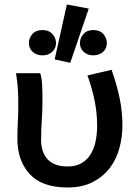

<svg xmlns="http://www.w3.org/2000/svg" viewBox="-20 -818 613 850"><path d="M393 -685Q422 -685 437.5 -667.5Q453 -650 453 -627Q453 -604 436.5 -588.5Q420 -573 393 -573Q367 -573 350.5 -588.5Q334 -604 334 -627Q334 -650 349.5 -667.5Q365 -685 393 -685ZM222 -555 276 -798 373 -780 291 -540ZM168 -685Q196 -685 212 -667.5Q228 -650 228 -627Q228 -604 211 -588.5Q194 -573 168 -573Q141 -573 124.5 -588.5Q108 -604 108 -627Q108 -650 123.5 -667.5Q139 -685 168 -685ZM158 -494 161 -484Q164 -470 165.5 -456Q167 -442 167 -427Q168 -414 168 -400Q168 -386 168 -372Q168 -329 165 -285.5Q162 -242 162 -198Q162 -144 191 -112.5Q220 -81 280 -81Q317 -81 342.5 -96.5Q368 -112 383 -138Q398 -164 404 -196Q410 -228 410 -261Q410 -315 400 -366.5Q390 -418 372 -470L367 -484L474 -509L478 -497Q498 -440 510 -381.5Q522 -323 522 -263Q522 -213 509 -163.5Q496 -114 467 -75.5Q438 -37 391.5 -12.5Q345 12 279 12Q166 12 111.5 -47.5Q57 -107 57 -203Q57 -241 59 -278Q61 -315 61 -353Q61 -385 59.5 -416.5Q58 -448 53 -479L51 -494Z"/></svg>

Font: Codetta
Style: Bold
Weight: 700
Designer: Ulrich Proeller
Foundry: PROSA GmbH
Version: Version 2.00;September 29, 2018;FontCreator 11.5.0.2427 64-b